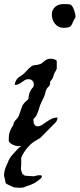

<svg xmlns="http://www.w3.org/2000/svg" viewBox="-28 -698 386 929"><path d="M14.2 -19.5Q14.2 -31.7 15.1 -41Q16.1 -50.3 18.8 -58.6Q21.5 -66.9 25.6 -75Q29.8 -83 36.1 -92.8Q37.1 -94.2 37.8 -98.6Q38.6 -103 38.6 -104Q43.9 -113.8 52 -121.6Q60.1 -129.4 64 -140.1Q64.5 -141.6 66.4 -147.5Q68.4 -153.3 70.6 -159.4Q72.8 -165.5 74.5 -170.9Q76.2 -176.3 76.7 -177.2Q79.1 -184.6 82.3 -189.9Q85.4 -195.3 89.4 -199.7Q93.3 -204.1 98.1 -208.3Q103 -212.4 108.9 -217.8Q109.9 -225.6 112.1 -238.3Q114.3 -251 119.6 -259.3Q123.5 -267.1 129.6 -273.2Q135.7 -279.3 135.7 -288.1Q135.7 -300.8 128.7 -307.9Q121.6 -314.9 108.9 -314.9Q99.1 -314.9 92.3 -310.5Q85.4 -306.2 78.6 -301Q71.8 -295.9 63.5 -291.5Q55.2 -287.1 43 -287.1Q44.9 -299.3 48.8 -307.1Q52.7 -314.9 58.6 -320.3Q64.5 -325.7 71.8 -330.3Q79.1 -335 87.4 -341.3Q88.9 -342.8 93.3 -347.4Q97.7 -352.1 103 -357.7Q108.4 -363.3 113 -367.9Q117.7 -372.6 119.6 -373.5Q125.5 -378.9 130.1 -380.6Q134.8 -382.3 139.4 -382.8Q144 -383.3 149.4 -383.8Q154.8 -384.3 162.1 -386.7Q169.9 -388.2 175 -392.6Q180.2 -397 185.5 -401.6Q190.9 -406.2 198.5 -410.2Q206.1 -414.1 219.2 -414.1Q221.2 -414.1 225.8 -413.3Q230.5 -412.6 235.1 -410.9Q239.7 -409.2 243.2 -407Q246.6 -404.8 246.6 -401.9V-366.7Q246.6 -364.3 244.6 -360.4Q242.7 -356.4 240.2 -352.5Q237.8 -348.6 235.6 -344.7Q233.4 -340.8 232.9 -337.9Q231.9 -333.5 229.7 -326.9Q227.5 -320.3 226.1 -319.3Q226.1 -318.4 224.4 -315.9Q222.7 -313.5 220.5 -310.8Q218.3 -308.1 216.6 -305.7Q214.8 -303.2 214.4 -302.2V-293Q213.4 -288.1 212.2 -285.4Q210.9 -282.7 208.7 -280.5Q206.5 -278.3 203.9 -275.9Q201.2 -273.4 198.2 -268.6Q198.2 -267.6 196.5 -264.2Q194.8 -260.7 193.8 -259.3Q191.4 -248 189.2 -240.7Q187 -233.4 184.1 -227.3Q181.2 -221.2 177.7 -214.6Q174.3 -208 170.4 -199.2Q166 -189.5 162.8 -178.7Q159.7 -168 156 -157.5Q152.3 -147 147.2 -137.7Q142.1 -128.4 133.8 -122.6Q133.8 -116.7 134 -110.4Q134.3 -104 136.5 -98.9Q138.7 -93.8 142.8 -90.3Q147 -86.9 155.3 -86.9Q165 -86.9 175.3 -93.5Q185.5 -100.1 196.8 -108.2Q208 -116.2 221.2 -122.8Q234.4 -129.4 250 -129.4Q250 -125 248 -118.4Q246.1 -111.8 243.2 -107.9L166 -29.8Q165 -29.3 164.3 -28.8Q163.6 -28.3 162.6 -27.8Q161.1 -27.3 160.2 -26.9Q154.3 -22.9 148.4 -19.5Q142.6 -16.1 136.7 -12.7Q128.4 -7.3 118.9 1.7Q109.4 10.7 100.8 21.5Q92.3 32.2 85.4 43.5Q78.6 54.7 75.7 63.5Q74.2 67.4 74.2 71.8L74.7 76.7V100.1L73.2 117.2Q73.2 121.1 73.7 123Q74.7 128.9 76.9 133.3Q79.1 137.7 80.1 143.1L86.4 147.5Q88.9 150.9 92.3 151.6Q95.7 152.3 101.1 152.8L132.3 154.8Q141.1 154.8 147.2 152.3Q153.3 149.9 160.6 149.9H167.5Q174.3 149.9 174.3 155.3Q174.3 157.2 173.8 158.7Q172.4 163.1 167.5 167Q152.3 180.7 135.3 189.5Q118.2 198.2 100.1 203.1L85.9 209Q80.6 210 73.7 210.2Q66.9 210.4 61 210.4Q56.6 210.4 49.1 209.5Q41.5 208.5 36.1 207.5L30.3 204.1Q23.9 202.1 18.6 199.2Q13.2 196.3 7.8 193.8L0.5 189.5L-2.4 181.2Q-2.4 175.3 -3.9 170.2Q-5.4 165 -6.8 159.7Q-8.3 153.8 -8.3 147.9Q-8.3 140.6 -6.6 132.6Q-4.9 124.5 -2.4 116.2Q-0.5 110.8 3.2 103Q6.8 95.2 9.3 89.4L15.1 75.2L25.4 58.6L43.5 38.1Q51.8 28.3 59.3 21.2Q66.9 14.2 75.7 8.3Q71.8 8.8 68.1 9Q64.5 9.3 60.5 9.3Q56.2 9.3 48.3 7.3Q40.5 5.4 33 1.7Q25.4 -2 19.8 -7.3Q14.2 -12.7 14.2 -19.5ZM222.7 -629.4Q222.7 -640.1 227.1 -649.2Q231.4 -658.2 239 -664.8Q246.6 -671.4 256.6 -674.8Q266.6 -678.2 277.8 -678.2Q284.7 -678.2 294.7 -678Q304.7 -677.7 313 -675.8Q317.9 -673.8 322.3 -666.5Q326.7 -659.2 330.1 -650.1Q333.5 -641.1 335.4 -632.3Q337.4 -623.5 337.4 -619.1Q337.4 -612.8 334.5 -609.4Q331.5 -606 328.1 -598.1Q323.2 -587.4 320.1 -580.6Q316.9 -573.7 312 -570.1Q307.1 -566.4 299.8 -564.9Q292.5 -563.5 279.3 -563.5Q265.6 -563.5 255.1 -569.1Q244.6 -574.7 237.3 -583.7Q230 -592.8 226.3 -604.7Q222.7 -616.7 222.7 -629.4Z"/></svg>

Font: IM FELL English
Style: Italic
Weight: 400
Italic angle: -18°
Designer: Igino Marini
Foundry: Igino Marini
Version: 3.00